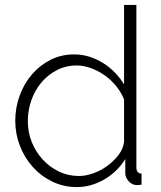

<svg xmlns="http://www.w3.org/2000/svg" viewBox="-20 -750 655 780"><path d="M292 10Q238 10 192 -12.5Q146 -35 112.5 -72.5Q79 -110 60.5 -158.5Q42 -207 42 -259Q42 -313 60 -362Q78 -411 110 -448Q142 -485 185.5 -507Q229 -529 281 -529Q315 -529 345 -519Q375 -509 401 -492.5Q427 -476 448 -454Q469 -432 484 -407V-730H534V-70Q534 -45 555 -45V0Q549 1 545 1.5Q541 2 537 2Q517 2 503 -13.5Q489 -29 489 -46V-104Q457 -52 403.5 -21Q350 10 292 10ZM301 -35Q328 -35 359 -46Q390 -57 416.5 -76.5Q443 -96 462 -121Q481 -146 484 -175V-346Q473 -374 452.5 -399.5Q432 -425 406 -443.5Q380 -462 350 -473Q320 -484 292 -484Q247 -484 210 -464.5Q173 -445 147 -413.5Q121 -382 107 -341.5Q93 -301 93 -258Q93 -213 109 -173Q125 -133 153.5 -102Q182 -71 219.5 -53Q257 -35 301 -35Z"/></svg>

Font: Oxford Sans
Style: Regular
Weight: 300
Designer: Matt McInerney, Pablo Impallari, Rodrigo Fuenzalida
Foundry: Matt McInerney, Pablo Impallari, Rodrigo Fuenzalida
Version: Version 3.000g; ttfautohint (v1.5) -l 8 -r 28 -G 28 -x 14 -D